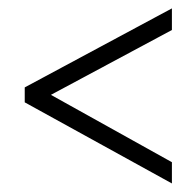

<svg xmlns="http://www.w3.org/2000/svg" viewBox="-20 -508 461 451"><path d="M38.1 -267.6V-302.7L383.8 -488.3V-437.5L99.6 -285.2L383.8 -127V-77.1Z"/></svg>

Font: Post No Bills Colombo
Style: Regular
Weight: 400
Designer: Kosala Senevirathne, Siva Puranthara, Lasantha Premarathna, Tharique Azeez
Foundry: Mooniak
Version: Version 1.220 ; ttfautohint (v1.6)